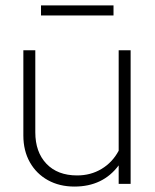

<svg xmlns="http://www.w3.org/2000/svg" viewBox="-20 -677 569 707"><path d="M254 10Q199 10 156.5 -13.5Q114 -37 90 -79.5Q66 -122 66 -178V-492H110V-190Q110 -117 151 -74Q192 -31 264 -31Q314 -31 354 -55Q394 -79 417 -122V-492H461V0H417V-68Q359 10 254 10ZM131 -620V-657H398V-620Z"/></svg>

Font: Red Hat Display VF
Style: Regular
Weight: 300
Designer: Pentagram, MCKL
Foundry: Pentagram, MCKL
Version: Version 1.023